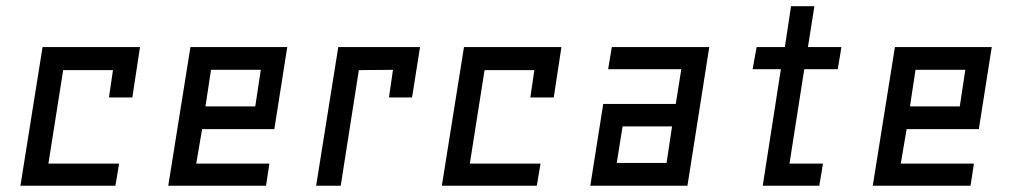

<svg xmlns="http://www.w3.org/2000/svg" viewBox="-20 -590 3218 610"><path d="M338.9 -367.2H180.7L133.8 -70.3H358.4L346.7 0H44.9L115.2 -440.4H424.8L400.4 -280.3H326.2Z M622.1 -179.7 603.5 -70.3H835.9L825.2 0H514.6L585 -440.4H892.6L851.6 -179.7ZM632.8 -252H791L808.6 -368.2H650.4Z M1228.5 -368.2 1120.1 -367.2 1062.5 0H984.4L1054.7 -440.4H1314.5L1289.1 -280.3H1215.8Z M1677.7 -367.2H1519.5L1472.7 -70.3H1697.3L1685.5 0H1383.8L1454.1 -440.4H1763.7L1739.3 -280.3H1665Z M2127 -259.8 2144.5 -370.1H1912.1L1923.8 -440.4H2233.4L2164.1 0H1855.5L1896.5 -259.8ZM2115.2 -188.5H1958L1939.5 -72.3H2097.7Z M2583 0H2403.3L2460.9 -370.1H2371.1L2383.8 -440.4H2473.6L2493.2 -570.3H2567.4L2546.9 -440.4H2653.3L2641.6 -370.1H2535.2L2488.3 -70.3H2594.7Z M2860.4 -179.7 2841.8 -70.3H3074.2L3063.5 0H2752.9L2823.2 -440.4H3130.9L3089.8 -179.7ZM2871.1 -252H3029.3L3046.9 -368.2H2888.7Z"/></svg>

Font: Geo
Style: Oblique
Weight: 500
Italic angle: -11°
Version: Version 001.2